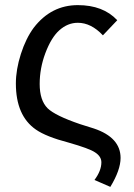

<svg xmlns="http://www.w3.org/2000/svg" viewBox="-20 -558 522 750"><path d="M284 -469Q244 -469 211 -439Q180 -411 157 -350Q135 -291 135 -230Q135 -166 166 -135Q196 -106 293 -73L347 -56Q451 -21 451 59Q451 106 411 172L349 145Q376 109 376 76Q376 53 351 37Q329 22 248 -1Q160 -24 120 -52Q42 -106 42 -232Q42 -286 61.5 -347Q81 -408 112 -450Q180 -538 284 -538Q383 -538 438 -479L382 -420Q336 -469 284 -469Z"/></svg>

Font: Libra Sans
Style: Regular
Weight: 400
Foundry: Context Ltd
Version: Version 1.002